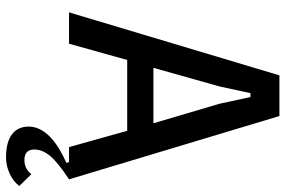

<svg xmlns="http://www.w3.org/2000/svg" viewBox="-175 -563 947 637"><g transform="rotate(90 298.5 -244.5)"><path d="M597 165Q582 185 556 197Q530 209 502 209Q452 209 426 189.5Q400 170 400 134Q400 98 430.5 66.5Q461 35 520 9L518 0H468L414 -193H179L125 0H21L230 -698H365L575 0Q520 36 498 62Q476 88 476 115Q476 148 511 148Q540 148 558 125ZM324 -500 302 -602H289L267 -500L205 -280H389Z"/></g></svg>

Font: IBM Plex Sans Condensed Medium
Style: Regular
Weight: 500
Width: 3
Designer: Mike Abbink, Paul van der Laan, Pieter van Rosmalen
Foundry: Bold Monday
Version: Version 1.3